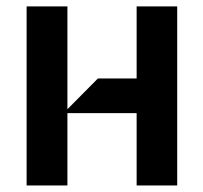

<svg xmlns="http://www.w3.org/2000/svg" viewBox="-20 -565 619 585"><path d="M185.4 0H61.1V-545.5H185.4V-232.2L278.4 -326H396.3V-545.5H519.9V0H396.3V-220.2H185.4Z"/></svg>

Font: Riot Sans
Style: Bold
Weight: 600
Designer: Rasmus Andersson
Foundry: rsms
Version: Version 4.001